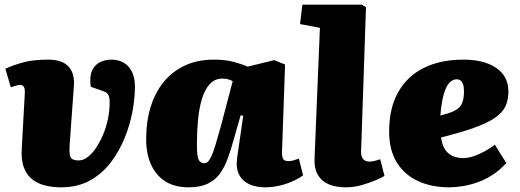

<svg xmlns="http://www.w3.org/2000/svg" viewBox="-20 -787 2223 821"><path d="M456 -532Q503 -532 530 -501.5Q557 -471 557 -416Q557 -370 547 -313.5Q537 -257 514 -199.5Q491 -142 454.5 -93.5Q418 -45 365 -15.5Q312 14 241 14Q208 14 176.5 7Q145 0 120.5 -18Q96 -36 83 -68.5Q70 -101 73 -151L86 -387Q87 -399 85 -408Q83 -417 76 -421.5Q69 -426 53 -422L26 -414L3 -493Q32 -507 76.5 -519.5Q121 -532 185 -532Q246 -532 273 -502.5Q300 -473 296 -420L278 -171Q276 -144 278 -128.5Q280 -113 289 -107Q298 -101 317 -101Q336 -101 355 -115.5Q374 -130 390.5 -154.5Q407 -179 420.5 -210.5Q434 -242 441.5 -278Q449 -314 449 -350Q449 -369 444.5 -378.5Q440 -388 432 -392.5Q424 -397 411 -401L368 -416Q362 -459 373.5 -484.5Q385 -510 407.5 -521Q430 -532 456 -532Z M1186 -142Q1185 -122 1189.5 -110Q1194 -98 1213 -98Q1225 -98 1238 -102Q1251 -106 1258 -109L1276 -37Q1263 -27 1237 -14.5Q1211 -2 1178.5 6Q1146 14 1113 14Q1076 14 1046.5 1Q1017 -12 1002.5 -40Q988 -68 994 -112L1020 -292L1009 -294L979 -189Q968 -149 955 -112.5Q942 -76 922.5 -47.5Q903 -19 870 -2.5Q837 14 787 14Q726 14 686 -12Q646 -38 625.5 -84Q605 -130 605 -192Q605 -267 624 -329Q643 -391 679.5 -436Q716 -481 770 -506.5Q824 -532 895 -532Q946 -532 983 -521.5Q1020 -511 1039 -502L1153 -530L1199 -511ZM853 -89Q862 -89 868.5 -95Q875 -101 883 -117Q891 -133 901 -166Q911 -199 926 -253L975 -440Q970 -443 958.5 -447Q947 -451 932 -451Q898 -451 876.5 -427Q855 -403 843 -362.5Q831 -322 826.5 -271.5Q822 -221 822 -168Q822 -134 825.5 -117Q829 -100 837 -94.5Q845 -89 853 -89Z M1348 -668 1263 -684 1273 -767H1527L1545 -756L1524 -139Q1523 -123 1531 -109.5Q1539 -96 1560 -96Q1571 -96 1584 -99.5Q1597 -103 1606 -106L1624 -35Q1614 -28 1587 -16.5Q1560 -5 1526.5 4.5Q1493 14 1459 14Q1417 14 1386.5 1.5Q1356 -11 1339.5 -39Q1323 -67 1325 -110Z M1962 -532Q2050 -532 2102 -496.5Q2154 -461 2154 -395Q2154 -367 2145.5 -342.5Q2137 -318 2114.5 -297.5Q2092 -277 2051.5 -258.5Q2011 -240 1947 -221L1866 -199Q1871 -164 1885 -145Q1899 -126 1919 -118.5Q1939 -111 1959 -111Q1982 -111 2005.5 -119Q2029 -127 2052.5 -140Q2076 -153 2096 -168L2145 -90Q2119 -61 2088 -40.5Q2057 -20 2023.5 -8Q1990 4 1958.5 9Q1927 14 1901 14Q1826 14 1768 -12.5Q1710 -39 1677 -92Q1644 -145 1644 -225Q1644 -325 1683 -393.5Q1722 -462 1793 -497Q1864 -532 1962 -532ZM1964 -397Q1964 -417 1959.5 -428Q1955 -439 1948.5 -443.5Q1942 -448 1933 -448Q1916 -448 1902 -433.5Q1888 -419 1878 -385.5Q1868 -352 1863 -293L1895 -302Q1917 -309 1932.5 -318.5Q1948 -328 1956 -346.5Q1964 -365 1964 -397Z"/></svg>

Font: Literata 18pt Black
Style: Italic
Weight: 900
Italic angle: -2°
Designer: Latin by Veronika Burian and Jose Scaglione. Greek by Irene Vlachou. Cyrillic by Vera Evstafieva
Foundry: TypeTogether
Version: Version 3.103;gftools[0.9.29]